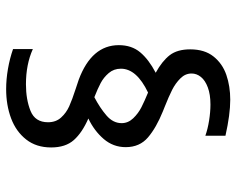

<svg xmlns="http://www.w3.org/2000/svg" viewBox="-94 -684 787 640"><g transform="rotate(90 300.0 -363.5)"><path d="M143 -13V-79Q194 -56 260.5 -56Q311 -56 349 -71.2Q387 -86.5 387 -129.5Q387 -156 371.2 -173.2Q355.5 -190.5 333.8 -200.2Q312 -210 275 -222L245 -232Q130 -275 130 -365.5Q130 -408.5 154 -437Q178 -465.5 222 -488.5Q183 -510 163.5 -535.2Q144 -560.5 144 -603.5Q144 -651.5 167.8 -681.2Q191.5 -711 229.2 -724Q267 -737 312 -737Q361 -737 432 -721V-654Q409.5 -662 381 -666.5Q352.5 -671 328 -671Q294 -671 270.8 -662.2Q247.5 -653.5 236 -639.2Q224.5 -625 224.5 -608Q224.5 -587 240.8 -570.8Q257 -554.5 279.2 -543.2Q301.5 -532 335.5 -518.5L350.5 -512.5Q405 -490.5 437.5 -462.8Q470 -435 470 -388.5Q470 -347 442.8 -315.2Q415.5 -283.5 374.5 -264Q421.5 -243.5 446.2 -215.8Q471 -188 471 -140Q471 -90.5 444.5 -56.8Q418 -23 374 -6.5Q330 10 276.5 10Q244 10 209.2 4Q174.5 -2 143 -13ZM390 -375Q390 -396.5 373.8 -413.5Q357.5 -430.5 336.8 -441Q316 -451.5 288 -463Q208.5 -425 208.5 -372.5Q208.5 -349 223 -332Q237.5 -315 256.5 -305Q275.5 -295 303.5 -284Q339 -302.5 364.5 -324.5Q390 -346.5 390 -375Z"/></g></svg>

Font: JuliaMono Light
Style: Regular
Weight: 300
Monospace: yes
Designer: cormullion
Foundry: corm
Version: Version 0.054; ttfautohint (v1.8.4)